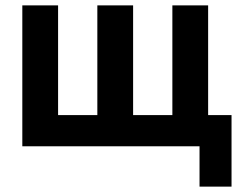

<svg xmlns="http://www.w3.org/2000/svg" viewBox="-20 -544 899 714"><path d="M63 -524H196V-116H342V-524H475V-116H621V-524H754V-116H841V150H722V0H63Z"/></svg>

Font: Oxford Sans
Style: Bold
Weight: 700
Designer: Matt McInerney, Pablo Impallari, Rodrigo Fuenzalida
Foundry: Matt McInerney, Pablo Impallari, Rodrigo Fuenzalida
Version: Version 3.000g; ttfautohint (v1.5) -l 8 -r 28 -G 28 -x 14 -D